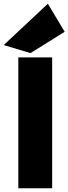

<svg xmlns="http://www.w3.org/2000/svg" viewBox="-31 -1007 366 1027"><path d="M132 -723 -11 -766 225 -987 315 -837ZM67 0V-700H248V0Z"/></svg>

Font: Panamera Black
Style: Regular
Weight: 900
Designer: Bastien Sozeau
Foundry: NBR — Bastien Sozeau
Version: Version 3.002; ttfautohint (v1.8.4.7-5d5b);gftools[0.9.33]